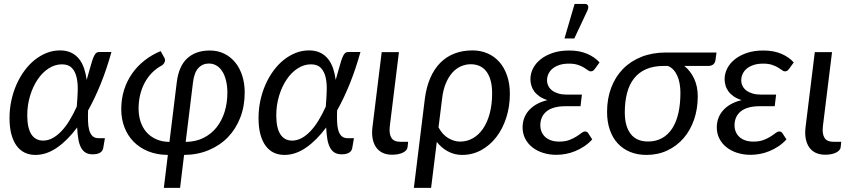

<svg xmlns="http://www.w3.org/2000/svg" viewBox="-20 -766 4245 958"><path d="M195.5 -64.5Q219.5 -64.5 242.2 -76.8Q265 -89 286 -111Q307 -133 326.2 -164.2Q345.5 -195.5 363 -234Q366.5 -274.5 367.8 -312.5Q369 -350.5 362.2 -380Q355.5 -409.5 338.5 -427.2Q321.5 -445 289 -445Q254 -445 222.5 -424.5Q191 -404 167.5 -369Q144 -334 130 -287.8Q116 -241.5 116 -190.5Q116 -128 136.2 -96.2Q156.5 -64.5 195.5 -64.5ZM536 -506.5Q513 -423.5 483.5 -350Q454 -276.5 419.5 -215Q418.5 -186 419.2 -160.8Q420 -135.5 425.2 -116.8Q430.5 -98 441.5 -87.2Q452.5 -76.5 473 -76.5H503.5L495 -27Q494 -21.5 491 -16Q488 -10.5 482 -6Q476 -1.5 466.2 1.2Q456.5 4 442 4Q421 4 406.8 -4.8Q392.5 -13.5 383.8 -30.5Q375 -47.5 370.8 -72.5Q366.5 -97.5 365 -130Q316.5 -65 264 -29Q211.5 7 157 7Q127.5 7 103.8 -4.2Q80 -15.5 63 -38.5Q46 -61.5 36.8 -96Q27.5 -130.5 27.5 -177Q27.5 -221.5 36.5 -263.8Q45.5 -306 62 -343.5Q78.5 -381 101.5 -412.5Q124.5 -444 152.5 -466.5Q180.5 -489 212.5 -501.8Q244.5 -514.5 279 -514.5Q312 -514.5 335.5 -503Q359 -491.5 374.8 -471.5Q390.5 -451.5 399.5 -424.8Q408.5 -398 412.5 -367.5Q416 -379 419.2 -391Q422.5 -403 426 -415Q434 -445 440 -463Q446 -481 451.5 -490.8Q457 -500.5 462.5 -503.5Q468 -506.5 475.5 -506.5Z M906.5 -58Q956.5 -58.5 995.5 -78Q1034.5 -97.5 1060.8 -130.8Q1087 -164 1100.8 -208.2Q1114.5 -252.5 1114.5 -303.5Q1114.5 -335.5 1108.2 -362.2Q1102 -389 1090.2 -408.2Q1078.5 -427.5 1061.2 -438.2Q1044 -449 1022 -449Q990.5 -449 969.8 -426.5Q949 -404 943 -355.5ZM862 -355.5Q872 -436.5 914.5 -475.2Q957 -514 1027 -514Q1067.5 -514 1099.8 -497.8Q1132 -481.5 1154.5 -453.5Q1177 -425.5 1189 -387.2Q1201 -349 1201 -305Q1201 -236.5 1179 -179.5Q1157 -122.5 1117 -81.2Q1077 -40 1021.2 -16.8Q965.5 6.5 898.5 7L878.5 171.5H797.5L817.5 7Q762.5 6.5 719.2 -11.2Q676 -29 646.2 -59.5Q616.5 -90 600.8 -131.2Q585 -172.5 585 -221Q585 -272.5 599.2 -317.5Q613.5 -362.5 639.5 -399.5Q665.5 -436.5 701.8 -464.8Q738 -493 781.5 -511L801 -476Q806 -466 801 -455.2Q796 -444.5 787.5 -439.5Q759.5 -424.5 738 -402.5Q716.5 -380.5 701.8 -352.8Q687 -325 679.2 -292.5Q671.5 -260 671.5 -224.5Q671.5 -189.5 681.2 -159.5Q691 -129.5 710.2 -107.2Q729.5 -85 758.2 -71.8Q787 -58.5 825.5 -58Z M1438 -64.5Q1462 -64.5 1484.8 -76.8Q1507.5 -89 1528.5 -111Q1549.5 -133 1568.8 -164.2Q1588 -195.5 1605.5 -234Q1609 -274.5 1610.2 -312.5Q1611.5 -350.5 1604.8 -380Q1598 -409.5 1581 -427.2Q1564 -445 1531.5 -445Q1496.5 -445 1465 -424.5Q1433.5 -404 1410 -369Q1386.5 -334 1372.5 -287.8Q1358.5 -241.5 1358.5 -190.5Q1358.5 -128 1378.8 -96.2Q1399 -64.5 1438 -64.5ZM1778.5 -506.5Q1755.5 -423.5 1726 -350Q1696.5 -276.5 1662 -215Q1661 -186 1661.8 -160.8Q1662.5 -135.5 1667.8 -116.8Q1673 -98 1684 -87.2Q1695 -76.5 1715.5 -76.5H1746L1737.5 -27Q1736.5 -21.5 1733.5 -16Q1730.5 -10.5 1724.5 -6Q1718.5 -1.5 1708.8 1.2Q1699 4 1684.5 4Q1663.5 4 1649.2 -4.8Q1635 -13.5 1626.2 -30.5Q1617.5 -47.5 1613.2 -72.5Q1609 -97.5 1607.5 -130Q1559 -65 1506.5 -29Q1454 7 1399.5 7Q1370 7 1346.2 -4.2Q1322.5 -15.5 1305.5 -38.5Q1288.5 -61.5 1279.2 -96Q1270 -130.5 1270 -177Q1270 -221.5 1279 -263.8Q1288 -306 1304.5 -343.5Q1321 -381 1344 -412.5Q1367 -444 1395 -466.5Q1423 -489 1455 -501.8Q1487 -514.5 1521.5 -514.5Q1554.5 -514.5 1578 -503Q1601.5 -491.5 1617.2 -471.5Q1633 -451.5 1642 -424.8Q1651 -398 1655 -367.5Q1658.5 -379 1661.8 -391Q1665 -403 1668.5 -415Q1676.5 -445 1682.5 -463Q1688.5 -481 1694 -490.8Q1699.5 -500.5 1705 -503.5Q1710.5 -506.5 1718 -506.5Z M1884.5 -506H1970.5L1925 -137Q1920.5 -98.5 1932.8 -78.5Q1945 -58.5 1978 -58.5H2016.5L2013.5 -31.5Q2012.5 -22.5 2005.8 -15.5Q1999 -8.5 1988.8 -3.8Q1978.5 1 1965 3.5Q1951.5 6 1937 6Q1908.5 6 1888.2 -4Q1868 -14 1855.8 -32.2Q1843.5 -50.5 1839 -76Q1834.5 -101.5 1838.5 -132.5Z M2168 -130.5Q2188 -93.5 2217.2 -76.5Q2246.5 -59.5 2275.5 -59.5Q2310.5 -59.5 2340 -76.5Q2369.5 -93.5 2390.8 -125Q2412 -156.5 2423.8 -201Q2435.5 -245.5 2435.5 -301Q2435.5 -338 2427.8 -365.2Q2420 -392.5 2406.2 -410.2Q2392.5 -428 2372.8 -436.8Q2353 -445.5 2329 -445.5Q2303.5 -445.5 2280 -435.2Q2256.5 -425 2237.5 -404Q2218.5 -383 2204.8 -350.8Q2191 -318.5 2186 -274.5ZM2099.5 -271Q2107 -331 2126.8 -376.5Q2146.5 -422 2177 -452.8Q2207.5 -483.5 2248 -499Q2288.5 -514.5 2337.5 -514.5Q2378 -514.5 2412.2 -499.8Q2446.5 -485 2471.2 -457.2Q2496 -429.5 2510 -389Q2524 -348.5 2524 -297.5Q2524 -234.5 2506.2 -179.2Q2488.5 -124 2456.8 -82.5Q2425 -41 2381.2 -17Q2337.5 7 2285.5 7Q2248 7 2215.2 -10.5Q2182.5 -28 2159.5 -58L2131 171.5H2045Z M2935 -70.5Q2917 -50.5 2895.2 -36Q2873.5 -21.5 2850.2 -12Q2827 -2.5 2803 2Q2779 6.5 2756.5 6.5Q2721 6.5 2690 -3.2Q2659 -13 2636.2 -31Q2613.5 -49 2600.5 -74.2Q2587.5 -99.5 2587.5 -130.5Q2587.5 -154.5 2595.2 -175.8Q2603 -197 2618.5 -214.8Q2634 -232.5 2657.2 -245.8Q2680.5 -259 2711.5 -266.5Q2687.5 -274 2671.2 -285.5Q2655 -297 2645 -311Q2635 -325 2630.8 -340.5Q2626.5 -356 2626.5 -371Q2626.5 -398 2639.2 -423.8Q2652 -449.5 2676.8 -469.5Q2701.5 -489.5 2737.5 -501.8Q2773.5 -514 2820 -514Q2871.5 -514 2909.8 -497.5Q2948 -481 2971.5 -454.5L2948.5 -423Q2942.5 -414.5 2937.8 -412.2Q2933 -410 2926.5 -410Q2920.5 -410 2912.8 -416Q2905 -422 2893 -429.2Q2881 -436.5 2863 -442.5Q2845 -448.5 2818.5 -448.5Q2791.5 -448.5 2771.2 -441.8Q2751 -435 2737.2 -423.8Q2723.5 -412.5 2716.5 -397.2Q2709.5 -382 2709.5 -365.5Q2709.5 -350.5 2716 -337.2Q2722.5 -324 2735 -314.5Q2747.5 -305 2765.8 -299.5Q2784 -294 2807.5 -294H2883.5L2876.5 -236H2800.5Q2769 -236 2745.5 -229.2Q2722 -222.5 2706.8 -210Q2691.5 -197.5 2683.8 -180Q2676 -162.5 2676 -141Q2676 -123.5 2682.2 -108.5Q2688.5 -93.5 2700.5 -82.5Q2712.5 -71.5 2730 -65.5Q2747.5 -59.5 2770 -59.5Q2800 -59.5 2820.8 -67.5Q2841.5 -75.5 2856 -84.8Q2870.5 -94 2880.5 -102Q2890.5 -110 2899 -110Q2909.5 -110 2914.5 -102ZM2796.5 -574 2847 -746.5H2898Q2910.5 -746.5 2914 -737.8Q2917.5 -729 2911.5 -714.5L2845.5 -574Z M3292 -437Q3241 -437 3204.2 -421Q3167.5 -405 3143.8 -375Q3120 -345 3108.8 -302Q3097.5 -259 3097.5 -205.5Q3097.5 -135.5 3126.8 -97.8Q3156 -60 3213 -60Q3253 -60 3283.2 -76.8Q3313.5 -93.5 3334 -125Q3354.5 -156.5 3364.8 -201.5Q3375 -246.5 3375 -303Q3375 -326.5 3371.2 -348.2Q3367.5 -370 3359.5 -387.8Q3351.5 -405.5 3339.8 -418.2Q3328 -431 3312 -437ZM3555 -504 3550 -466.5Q3548.5 -454 3539.8 -445.5Q3531 -437 3512.5 -437H3394.5Q3425.5 -412 3443.5 -373.5Q3461.5 -335 3461.5 -285.5Q3461.5 -222.5 3443 -169Q3424.5 -115.5 3390.8 -76.5Q3357 -37.5 3309.8 -15.2Q3262.5 7 3205.5 7Q3160.5 7 3124 -8Q3087.5 -23 3062 -50.8Q3036.5 -78.5 3022.8 -118.2Q3009 -158 3009 -207.5Q3009 -273.5 3029.5 -328Q3050 -382.5 3088.2 -421.8Q3126.5 -461 3180.8 -482.5Q3235 -504 3302.5 -504Z M3904 -70.5Q3886 -50.5 3864.2 -36Q3842.5 -21.5 3819.2 -12Q3796 -2.5 3772 2Q3748 6.5 3725.5 6.5Q3690 6.5 3659 -3.2Q3628 -13 3605.2 -31Q3582.5 -49 3569.5 -74.2Q3556.5 -99.5 3556.5 -130.5Q3556.5 -154.5 3564.2 -175.8Q3572 -197 3587.5 -214.8Q3603 -232.5 3626.2 -245.8Q3649.5 -259 3680.5 -266.5Q3656.5 -274 3640.2 -285.5Q3624 -297 3614 -311Q3604 -325 3599.8 -340.5Q3595.5 -356 3595.5 -371Q3595.5 -398 3608.2 -423.8Q3621 -449.5 3645.8 -469.5Q3670.5 -489.5 3706.5 -501.8Q3742.5 -514 3789 -514Q3840.5 -514 3878.8 -497.5Q3917 -481 3940.5 -454.5L3917.5 -423Q3911.5 -414.5 3906.8 -412.2Q3902 -410 3895.5 -410Q3889.5 -410 3881.8 -416Q3874 -422 3862 -429.2Q3850 -436.5 3832 -442.5Q3814 -448.5 3787.5 -448.5Q3760.5 -448.5 3740.2 -441.8Q3720 -435 3706.2 -423.8Q3692.5 -412.5 3685.5 -397.2Q3678.5 -382 3678.5 -365.5Q3678.5 -350.5 3685 -337.2Q3691.5 -324 3704 -314.5Q3716.5 -305 3734.8 -299.5Q3753 -294 3776.5 -294H3852.5L3845.5 -236H3769.5Q3738 -236 3714.5 -229.2Q3691 -222.5 3675.8 -210Q3660.5 -197.5 3652.8 -180Q3645 -162.5 3645 -141Q3645 -123.5 3651.2 -108.5Q3657.5 -93.5 3669.5 -82.5Q3681.5 -71.5 3699 -65.5Q3716.5 -59.5 3739 -59.5Q3769 -59.5 3789.8 -67.5Q3810.5 -75.5 3825 -84.8Q3839.5 -94 3849.5 -102Q3859.5 -110 3868 -110Q3878.5 -110 3883.5 -102Z M4045.5 -506H4131.5L4086 -137Q4081.5 -98.5 4093.8 -78.5Q4106 -58.5 4139 -58.5H4177.5L4174.5 -31.5Q4173.5 -22.5 4166.8 -15.5Q4160 -8.5 4149.8 -3.8Q4139.5 1 4126 3.5Q4112.5 6 4098 6Q4069.5 6 4049.2 -4Q4029 -14 4016.8 -32.2Q4004.5 -50.5 4000 -76Q3995.5 -101.5 3999.5 -132.5Z"/></svg>

Font: Lato 2
Style: Italic
Weight: 400
Italic angle: -7°
Designer: Lukasz Dziedzic with Adam Twardoch and Botio Nikoltchev
Foundry: tyPoland Lukasz Dziedzic
Version: Version 2.015; 2015-08-06; http://www.latofonts.com/